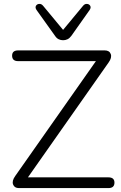

<svg xmlns="http://www.w3.org/2000/svg" viewBox="-20 -963 622 983"><path d="M77 0Q54 0 47 -18.5Q40 -37 58 -62L471 -650H73Q42 -650 42 -678Q42 -705 73 -705H516Q540 -705 547 -686.5Q554 -668 536 -643L123 -55H535Q566 -55 566 -28Q566 0 535 0ZM303 -757Q291 -757 280.5 -762Q270 -767 262 -779L167 -912Q159 -924 164 -933Q169 -942 180.5 -943Q192 -944 201 -933L303 -810L405 -933Q414 -944 425.5 -943Q437 -942 442 -933Q447 -924 439 -912L345 -779Q336 -767 325.5 -762Q315 -757 303 -757Z"/></svg>

Font: Nunito Light
Style: Regular
Weight: 300
Designer: Vernon Adams
Foundry: Vernon Adams
Version: Version 3.601; ttfautohint (v1.8.2.53-6de2)